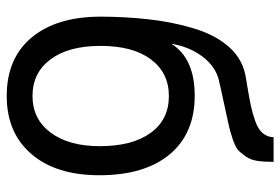

<svg xmlns="http://www.w3.org/2000/svg" viewBox="-152 -663 838 574"><g transform="rotate(90 267.0 -376.0)"><path d="M267.1 -461.9Q197.3 -461.9 157.2 -407.7Q117.2 -354 117.2 -257.8Q117.2 -162.1 157.2 -108.4Q197.3 -54.2 267.1 -54.2Q335.9 -54.2 376.5 -108.4Q417 -163.1 417 -254.9Q417 -352.5 377.4 -407.2Q337.9 -461.9 267.1 -461.9ZM110.8 -469.2Q154.3 -539.1 266.1 -539.1Q378.9 -539.1 441.4 -464.4Q503.9 -389.2 503.9 -253.9Q503.9 -124.5 440.4 -50.8Q377 22.9 267.1 22.9Q154.3 22.9 92.3 -51.3Q29.8 -126.5 29.8 -257.8Q29.8 -329.6 37.6 -399.9Q44.9 -467.8 63 -529.8Q81.5 -595.2 116.2 -636.7Q150.9 -678.7 201.2 -689.9Q210 -691.9 246.6 -697.8Q272.5 -702.1 298.3 -707.5Q316.9 -711.4 342.3 -720.2Q366.2 -728.5 377.9 -742.2Q390.1 -756.8 390.1 -774.9H463.9Q463.9 -746.1 460.9 -726.1Q458 -706.1 447.3 -690.9Q436 -675.3 427.7 -668Q418.5 -660.2 393.6 -651.9Q370.1 -644 350.6 -640.1Q345.2 -639.2 325.2 -634.5Q305.2 -629.9 290.5 -627Q246.6 -617.7 217.8 -610.8Q178.2 -600.6 148.9 -562Q119.6 -522.9 110.8 -469.2Z"/></g></svg>

Font: Miedinger*
Style: Book
Weight: 400
Version: Version 001.000